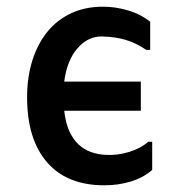

<svg xmlns="http://www.w3.org/2000/svg" viewBox="-20 -557 540 574"><path d="M61 -266Q61 -327 77 -377Q93 -427 122 -462.5Q151 -498 193 -517.5Q235 -537 288 -537Q325 -537 362.5 -526Q400 -515 429 -492V-408H417Q386 -429 355 -438Q324 -447 286 -448Q243 -449 211.5 -412.5Q180 -376 172 -313H401V-226H172Q176 -190 187 -165.5Q198 -141 214.5 -125.5Q231 -110 252 -102.5Q273 -95 297 -94Q330 -92 365 -102.5Q400 -113 423 -133H435V-49Q409 -26 371.5 -14.5Q334 -3 292 -3Q180 -3 120.5 -72Q61 -141 61 -266Z"/></svg>

Font: D2Coding
Style: Bold
Weight: 700
Monospace: yes
Designer: Yong-Rak Park; Jeong-Hwan Yoon; Sang-Min Lee;
Foundry: NHN Corporation
Version: Version 1.3.2; Build 20180524